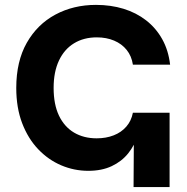

<svg xmlns="http://www.w3.org/2000/svg" viewBox="-20 -758 758 778"><path d="M337.7 -65.8Q280.7 -65.8 228.3 -88Q176 -110.2 134.9 -153.2Q93.8 -196.2 69.8 -258.8Q45.9 -321.3 45.9 -401.8Q45.9 -509.4 88.5 -584.5Q131.2 -659.6 204.5 -698.9Q277.8 -738.2 369 -738.2Q428.8 -738.2 480.6 -722.4Q532.4 -706.5 572.2 -675.4Q612.1 -644.4 637.2 -599.5Q662.4 -554.6 669.3 -496H518.5Q513.2 -531 493.4 -555.6Q473.6 -580.3 442.5 -593.4Q411.3 -606.6 372.2 -606.6Q319.3 -606.6 279.9 -582.5Q240.5 -558.5 218.9 -512.6Q197.3 -466.7 197.3 -401.8Q197.3 -334.7 219.1 -289.2Q241 -243.8 280.3 -220.6Q319.6 -197.5 371.6 -197.5Q410 -197.5 440.7 -209.6Q471.5 -221.6 491.8 -244.9Q512.1 -268.1 518.5 -301.3H551.7Q551.7 -254.5 538.8 -212.1Q525.9 -169.6 499.5 -136.7Q473.1 -103.8 432.7 -84.8Q392.3 -65.8 337.7 -65.8ZM521.2 0 523 -301.3H667.2V0Z"/></svg>

Font: Adwaita Sans
Style: Regular
Weight: 400
Designer: Rasmus Andersson
Foundry: rsms
Version: Version 4.001;git-9221beed3